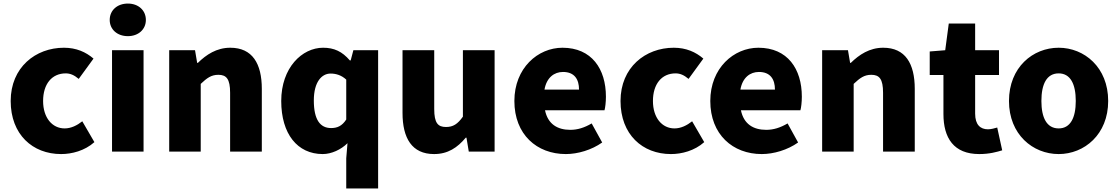

<svg xmlns="http://www.w3.org/2000/svg" viewBox="-20 -851 6282 1078"><path d="M323 14C383 14 455 -4 510 -53L442 -170C413 -147 379 -130 343 -130C273 -130 222 -190 222 -284C222 -379 271 -439 349 -439C374 -439 396 -430 422 -408L505 -522C462 -559 408 -583 339 -583C180 -583 40 -473 40 -284C40 -96 163 14 323 14Z M609 0H786V-569H609ZM698 -648C757 -648 799 -686 799 -739C799 -793 757 -831 698 -831C638 -831 596 -793 596 -739C596 -686 638 -648 698 -648Z M930 0H1107V-380C1142 -413 1166 -431 1206 -431C1251 -431 1272 -408 1272 -330V0H1450V-352C1450 -494 1397 -583 1273 -583C1196 -583 1138 -544 1091 -498H1087L1075 -569H930Z M1924 207H2103V-569H1964L1949 -512H1944C1901 -562 1856 -583 1794 -583C1676 -583 1559 -471 1559 -284C1559 -99 1650 14 1792 14C1841 14 1895 -11 1931 -47L1924 38ZM1839 -132C1778 -132 1742 -178 1742 -287C1742 -392 1787 -438 1836 -438C1866 -438 1897 -429 1924 -404V-180C1900 -143 1873 -132 1839 -132Z M2417 14C2495 14 2548 -22 2595 -78H2599L2612 0H2757V-569H2579V-196C2549 -154 2524 -138 2484 -138C2439 -138 2418 -160 2418 -239V-569H2240V-217C2240 -75 2293 14 2417 14Z M3157 14C3224 14 3302 -9 3361 -51L3302 -158C3261 -134 3223 -122 3182 -122C3110 -122 3056 -154 3040 -232H3374C3378 -245 3382 -277 3382 -308C3382 -464 3302 -583 3138 -583C3000 -583 2868 -469 2868 -284C2868 -96 2994 14 3157 14ZM3037 -348C3049 -416 3092 -447 3141 -447C3206 -447 3231 -405 3231 -348Z M3747 14C3807 14 3879 -4 3934 -53L3866 -170C3837 -147 3803 -130 3767 -130C3697 -130 3646 -190 3646 -284C3646 -379 3695 -439 3773 -439C3798 -439 3820 -430 3846 -408L3929 -522C3886 -559 3832 -583 3763 -583C3604 -583 3464 -473 3464 -284C3464 -96 3587 14 3747 14Z M4257 14C4324 14 4402 -9 4461 -51L4402 -158C4361 -134 4323 -122 4282 -122C4210 -122 4156 -154 4140 -232H4474C4478 -245 4482 -277 4482 -308C4482 -464 4402 -583 4238 -583C4100 -583 3968 -469 3968 -284C3968 -96 4094 14 4257 14ZM4137 -348C4149 -416 4192 -447 4241 -447C4306 -447 4331 -405 4331 -348Z M4596 0H4773V-380C4808 -413 4832 -431 4872 -431C4917 -431 4938 -408 4938 -330V0H5116V-352C5116 -494 5063 -583 4939 -583C4862 -583 4804 -544 4757 -498H4753L4741 -569H4596Z M5478 14C5536 14 5577 2 5607 -7L5579 -135C5565 -131 5545 -125 5527 -125C5485 -125 5455 -150 5455 -213V-430H5589V-569H5455V-719H5307L5287 -569L5200 -562V-430H5277V-211C5277 -76 5335 14 5478 14Z M5924 14C6068 14 6202 -96 6202 -284C6202 -473 6068 -583 5924 -583C5779 -583 5645 -473 5645 -284C5645 -96 5779 14 5924 14ZM5924 -130C5857 -130 5827 -190 5827 -284C5827 -379 5857 -439 5924 -439C5990 -439 6020 -379 6020 -284C6020 -190 5990 -130 5924 -130Z"/></svg>

Font: Noto Sans T Chinese Black
Style: Bold
Weight: 900
Designer: Ryoko NISHIZUKA (kana & ideographs); Paul D. Hunt (Latin, Greek & Cyrillic); Wenlong ZHANG (bopomofo); Sandoll Communica
Foundry: Adobe Systems Incorporated
Version: Version 1.000;PS 1;hotconv 1.0.78;makeotf.lib2.5.61930